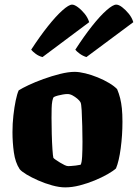

<svg xmlns="http://www.w3.org/2000/svg" viewBox="-20 -811 597 831"><path d="M262 0Q237 0 206 -8.5Q175 -17 145.5 -30Q116 -43 94.5 -56Q73 -69 65 -79Q46 -108 40 -151.5Q34 -195 34 -239Q34 -276 38 -311.5Q42 -347 48 -376Q54 -405 61 -420Q75 -429 103.5 -442.5Q132 -456 168 -469Q204 -482 240 -491Q276 -500 303 -500Q323 -500 349.5 -493.5Q376 -487 403 -476Q430 -465 452.5 -451.5Q475 -438 487 -425Q495 -406 500 -386Q505 -366 507.5 -341.5Q510 -317 510 -284Q510 -226 502.5 -169.5Q495 -113 482 -82Q470 -71 445.5 -57Q421 -43 389.5 -30Q358 -17 325 -8.5Q292 0 262 0ZM275 -92Q277 -92 286.5 -92.5Q296 -93 308 -94.5Q320 -96 329 -98Q334 -106 335.5 -134Q337 -162 337 -198Q337 -228 336 -265.5Q335 -303 333.5 -333Q332 -363 328 -369Q324 -376 314.5 -384Q305 -392 294 -398Q283 -404 272 -404Q263 -404 252 -402Q241 -400 231 -397.5Q221 -395 213 -391Q209 -387 206.5 -374Q204 -361 203.5 -342.5Q203 -324 203 -301Q203 -270 204 -232Q205 -194 207 -164.5Q209 -135 211 -128Q213 -125 221 -119.5Q229 -114 239.5 -107.5Q250 -101 259.5 -96.5Q269 -92 275 -92ZM354 -564Q338 -569 324.5 -579Q311 -589 306 -596Q344 -655 379 -699Q414 -743 441.5 -767Q469 -791 483 -791Q494 -791 508.5 -780Q523 -769 537 -752Q551 -735 557 -715ZM164 -564Q148 -568 134.5 -578Q121 -588 115 -596Q152 -653 187 -697Q222 -741 250 -766Q278 -791 292 -791Q302 -791 317 -780Q332 -769 346 -752Q360 -735 366 -715Z"/></svg>

Font: Texturina Medium 12pt Black
Style: Regular
Weight: 900
Version: Version 1.002